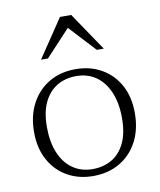

<svg xmlns="http://www.w3.org/2000/svg" viewBox="-79 -743 678 816"><g transform="rotate(-10 260.0 -335.0)"><path d="M260.5 -19.5Q307 -19.5 343 -40.2Q379 -61 399.8 -103.8Q420.5 -146.5 420.5 -211.5Q420.5 -276.5 400.5 -323.5Q380.5 -370.5 344.5 -395.8Q308.5 -421 259 -421Q213 -421 177 -400Q141 -379 120.2 -336.2Q99.5 -293.5 99.5 -228.5Q99.5 -164 119.2 -117Q139 -70 175.2 -44.8Q211.5 -19.5 260.5 -19.5ZM258.5 10Q195.5 10 146.5 -18Q97.5 -46 69.8 -97Q42 -148 42 -216.5Q42 -287.5 70 -340Q98 -392.5 147.2 -421.5Q196.5 -450.5 261 -450.5Q324.5 -450.5 373.5 -422.5Q422.5 -394.5 450.2 -343.8Q478 -293 478 -224Q478 -152.5 450 -100Q422 -47.5 372.5 -18.8Q323 10 258.5 10ZM124.5 -515.5 235.5 -680.5H284L395.5 -515.5H365.5L250.5 -639.5H270L154.5 -515.5Z"/></g></svg>

Font: Newsreader 16pt 16pt Light
Style: Regular
Weight: 300
Version: Version 1.003